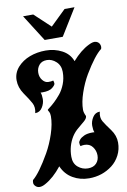

<svg xmlns="http://www.w3.org/2000/svg" viewBox="-109 -1054 771 1163"><g transform="rotate(-10 276.5 -473.0)"><path d="M342.8 45.4Q288.1 45.4 243.2 19.3Q198.2 -6.8 176.3 -57.6Q126.5 5.4 73.2 34.2Q35.2 55.2 13.7 35.2Q2.9 24.9 2.9 13.7Q2.9 2.4 5.4 -3.4Q48.8 -39.1 111.3 -148.4Q139.6 -198.2 159.4 -258.1Q179.2 -317.9 179.2 -365.7Q179.2 -382.3 173.3 -393.1Q167 -403.8 167 -406.2Q167 -407.7 180.7 -418Q192.9 -426.8 212.9 -445.3Q231.4 -462.9 250.5 -485.8Q269.5 -508.8 283 -543Q296.4 -577.1 296.4 -617.2Q296.4 -656.7 270.5 -680.7Q244.6 -704.6 213.4 -704.6Q182.1 -704.6 165.8 -684.6Q149.4 -664.6 149.4 -637.7Q149.4 -610.4 164.6 -591.8Q179.7 -572.8 199 -572.3Q218.3 -571.8 230.5 -575.7Q234.4 -566.9 234.4 -556.6Q234.4 -547.4 215.6 -532Q196.8 -516.6 154.8 -516.6L142.6 -517.1Q148.9 -502.9 148.9 -476.6Q148.9 -450.2 133.1 -425Q117.2 -399.9 88.9 -399.9Q97.7 -435.5 83.3 -462.4Q68.8 -489.3 40 -530.3Q12.2 -570.8 12.2 -615.7Q12.2 -660.2 42.5 -694.8Q72.8 -728.5 117.9 -745.6Q163.1 -762.7 216.8 -762.7Q270.5 -762.7 315.9 -739Q361.3 -715.3 378.4 -668.9Q429.2 -727.1 481.4 -752.4Q510.3 -767.1 526.9 -761.5Q543.5 -755.9 549.1 -741.2Q554.7 -726.6 549.3 -713.9Q505.9 -680.7 444.3 -577.6Q416.5 -530.3 397 -473.1Q377.4 -416 377.4 -369.1Q377.4 -353 388.7 -329.6Q388.7 -315.4 371.1 -300Q353.5 -284.7 330.8 -266.1Q308.1 -247.6 292 -222.7Q258.3 -168.5 258.3 -101.6Q258.3 -60.1 285.2 -37.6Q312 -15.1 346.2 -15.1Q379.9 -15.1 397.9 -34.4Q416 -53.7 416 -83Q416 -112.3 398.4 -135.7Q380.9 -159.2 348.1 -159.2Q337.4 -159.2 324.2 -155.8Q320.3 -164.6 320.3 -177.2Q320.3 -184.1 329.3 -195.3Q338.4 -206.5 358.2 -215.6Q377.9 -224.6 409.7 -224.6L421.9 -224.1Q415.5 -238.3 415.5 -265.1Q415.5 -291 431.4 -316.2Q447.3 -341.3 475.6 -341.3Q466.8 -306.2 481.2 -281.7Q495.6 -257.3 524.4 -218.8Q552.2 -180.7 552.2 -138.2Q552.2 -95.7 533.9 -60.3Q515.6 -24.9 485.8 -2Q423.8 45.4 342.8 45.4ZM222.2 -826.7 118.2 -990.7H180.7L278.8 -898.9L373.5 -990.7H434.6L333.5 -826.7Z"/></g></svg>

Font: Sancreek
Style: Regular
Weight: 400
Designer: Vernon Adams
Foundry: Vernon Adams
Version: Version 1.100; ttfautohint (v1.8.4.7-5d5b)